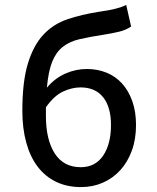

<svg xmlns="http://www.w3.org/2000/svg" viewBox="-20 -750 640 782"><path d="M310 12Q253 12 208.5 -9.5Q164 -31 133.5 -71Q103 -111 87 -169Q71 -227 71 -299Q71 -417 93.5 -491Q116 -565 156.5 -608.5Q197 -652 254.5 -671.5Q312 -691 383 -702Q405 -705 420.5 -708Q436 -711 448.5 -714Q461 -717 471.5 -720.5Q482 -724 494 -730L514 -642Q494 -628 465.5 -621Q437 -614 404 -609Q346 -600 304.5 -590.5Q263 -581 235.5 -559Q208 -537 192.5 -498.5Q177 -460 171 -393Q203 -431 245.5 -450Q288 -469 334 -469Q377 -469 414 -454Q451 -439 477.5 -409.5Q504 -380 519 -337.5Q534 -295 534 -241Q534 -183 517 -136.5Q500 -90 470 -57Q440 -24 399 -6Q358 12 310 12ZM309 -69Q368 -69 400 -116Q432 -163 432 -241Q432 -314 400 -354Q368 -394 308 -394Q273 -394 236.5 -377Q200 -360 167 -313V-278Q167 -181 203 -125Q239 -69 309 -69Z"/></svg>

Font: Source Code Pro Medium
Style: Regular
Weight: 500
Monospace: yes
Designer: Paul D. Hunt, Teo Tuominen
Foundry: Adobe Systems Incorporated
Version: Version 2.030;PS 1.000;hotconv 16.6.51;makeotf.lib2.5.65220